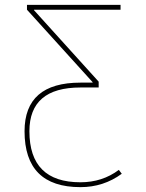

<svg xmlns="http://www.w3.org/2000/svg" viewBox="-20 -540 602 790"><path d="M120 -498 386 -204V-180H311Q101 -180 101 0Q101 210 311 210Q401 210 469 159L481 175Q406 230 311 230Q81 230 81 0Q81 -200 311 -200H361V-202L91 -500V-520H476V-500H120Z"/></svg>

Font: Mplus 1p Thin
Style: Regular
Weight: 250
Version: Version 1.061